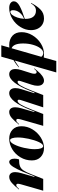

<svg xmlns="http://www.w3.org/2000/svg" viewBox="998 -1689 881 2937"><g transform="rotate(-90 1438.5 -220.5)"><path d="M96 -386Q96 -412 75 -412Q61 -412 48 -401.5Q35 -391 17 -370H8Q63 -439 108.5 -479.5Q154 -520 202 -520Q234 -520 254 -497Q274 -474 274 -428Q274 -388 258 -333L201 -135H210L231 -189Q282 -321 318 -393Q354 -465 380 -492.5Q406 -520 431 -520Q451 -520 465.5 -498.5Q480 -477 480 -439Q480 -405 469 -370Q402 -370 364.5 -355.5Q327 -341 301 -303Q275 -265 243 -185L170 0H-10L88 -342Q96 -372 96 -386Z M642 12Q559 12 506 -38Q453 -88 453 -173Q453 -267 500 -347Q547 -427 624 -473.5Q701 -520 786 -520Q869 -520 922.5 -470.5Q976 -421 976 -333Q976 -244 928 -164.5Q880 -85 802.5 -36.5Q725 12 642 12ZM672 -1Q703 -1 733.5 -66Q764 -131 784 -223.5Q804 -316 804 -389Q804 -443 792.5 -475Q781 -507 762 -507Q730 -507 698 -445Q666 -383 645.5 -293.5Q625 -204 625 -130Q625 -71 637 -36Q649 -1 672 -1Z M1088 -386Q1088 -412 1067 -412Q1053 -412 1040 -401.5Q1027 -391 1009 -370H1000Q1055 -439 1100.5 -479.5Q1146 -520 1194 -520Q1226 -520 1246 -497.5Q1266 -475 1266 -429Q1266 -388 1250 -333L1193 -135H1202L1223 -189Q1352 -520 1482 -520Q1517 -520 1538 -496Q1559 -472 1559 -426Q1559 -384 1544 -338L1480 -133L1483 -135H1492L1513 -189Q1642 -520 1772 -520Q1808 -520 1829.5 -496Q1851 -472 1851 -425Q1851 -384 1836 -338L1788 -186Q1779 -159 1779 -136Q1779 -101 1803 -101Q1816 -101 1826.5 -110Q1837 -119 1854 -138H1863Q1857 -131 1820 -85.5Q1783 -40 1745 -14Q1707 12 1674 12Q1641 12 1618 -13Q1595 -38 1595 -87Q1595 -128 1612 -179L1667 -347Q1672 -364 1672 -371Q1672 -382 1667 -387Q1662 -392 1654 -392Q1628 -392 1597.5 -343Q1567 -294 1522 -178L1453 0H1265L1378 -347Q1382 -359 1382 -370Q1382 -381 1377 -386.5Q1372 -392 1364 -392Q1338 -392 1307.5 -343Q1277 -294 1232 -178L1163 0H982L1080 -342Q1088 -372 1088 -386Z M2214 -641 2179 -518Q2205 -520 2217 -520Q2306 -520 2360.5 -470.5Q2415 -421 2415 -332Q2415 -244 2367 -164.5Q2319 -85 2242 -36.5Q2165 12 2081 12Q2062 12 2027 9L1974 200H1799L1981 -436Q1942 -413 1883 -370H1874Q1920 -416 1986 -453L2040 -641ZM2095 1Q2133 1 2167 -42Q2201 -85 2221.5 -156Q2242 -227 2242 -307Q2242 -455 2169 -484L2038 -29Q2048 -15 2063 -7Q2078 1 2095 1Z M2784 -520Q2834 -520 2860.5 -499.5Q2887 -479 2887 -449Q2887 -400 2815.5 -361Q2744 -322 2618 -282V-273Q2618 -192 2651.5 -151.5Q2685 -111 2742 -111Q2780 -111 2805.5 -129Q2831 -147 2855 -187H2863Q2816 -95 2761 -41.5Q2706 12 2626 12Q2573 12 2532 -13Q2491 -38 2468.5 -83.5Q2446 -129 2446 -188Q2446 -270 2493 -347Q2540 -424 2618.5 -472Q2697 -520 2784 -520ZM2751 -461Q2751 -482 2744.5 -492.5Q2738 -503 2727 -503Q2702 -503 2678 -472.5Q2654 -442 2638 -393Q2622 -344 2619 -293Q2677 -314 2714 -360.5Q2751 -407 2751 -461Z"/></g></svg>

Font: Nyght Serif Dark Italic
Style: Regular
Weight: 800
Italic angle: -16°
Designer: Maksym Kobuzan
Version: Version 0.400